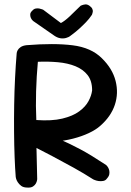

<svg xmlns="http://www.w3.org/2000/svg" viewBox="-20 -853 592 867"><path d="M104 -6Q86 -6 76 -13.5Q66 -21 60 -30.5Q54 -40 52.5 -47Q51 -54 51 -54Q48 -92 46 -144Q44 -196 43.5 -256.5Q43 -317 44 -379.5Q45 -442 48 -501Q51 -560 55 -608Q55 -608 55.5 -613.5Q56 -619 60 -626.5Q64 -634 73.5 -640.5Q83 -647 100 -649Q224 -659 308 -648.5Q392 -638 440 -590Q488 -543 502 -487.5Q516 -432 498.5 -379.5Q481 -327 433 -285Q413 -267 381 -252Q349 -237 310 -227Q271 -217 228.5 -213.5Q186 -210 144 -216L148 -44Q148 -44 147 -38Q146 -32 142 -24.5Q138 -17 129 -11Q120 -5 104 -6ZM401 -43Q359 -70 313 -95.5Q267 -121 216 -148Q165 -175 106 -205Q106 -211 114 -217.5Q122 -224 134.5 -229.5Q147 -235 159.5 -240Q172 -245 180.5 -247.5Q189 -250 189 -250Q218 -238 243 -227Q268 -216 292 -204.5Q316 -193 341.5 -179.5Q367 -166 395.5 -148.5Q424 -131 459 -108Q459 -108 462 -105Q465 -102 468.5 -96Q472 -90 473.5 -82.5Q475 -75 473.5 -66Q472 -57 463 -47Q457 -38 446.5 -36Q436 -34 425.5 -35.5Q415 -37 408 -40Q401 -43 401 -43ZM144 -311Q214 -306 261.5 -317.5Q309 -329 337.5 -350Q366 -371 379.5 -396Q393 -421 396 -445Q396 -488 375.5 -514Q355 -540 320.5 -554Q286 -568 241.5 -572Q197 -576 151 -574Q145 -509 143 -441Q141 -373 144 -311ZM225 -692 130 -758Q130 -758 126 -762Q122 -766 119 -773Q116 -780 116.5 -788.5Q117 -797 126 -805Q133 -813 141.5 -814.5Q150 -816 157.5 -814.5Q165 -813 170 -811Q175 -809 175 -809L255 -749Q272 -758 293.5 -778Q315 -798 344 -827Q344 -827 350 -829.5Q356 -832 365 -833Q374 -834 384 -827Q394 -820 397 -812.5Q400 -805 399 -799.5Q398 -794 396.5 -790Q395 -786 395 -786Q383 -768 368.5 -753Q354 -738 337.5 -723Q321 -708 299 -692Q291 -685 278 -681.5Q265 -678 251.5 -680.5Q238 -683 225 -692Z"/></svg>

Font: Sour Gummy
Style: Regular
Weight: 400
Designer: Stefie Justprince
Foundry: Eifetstype
Version: Version 1.000